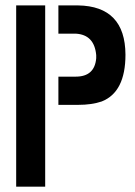

<svg xmlns="http://www.w3.org/2000/svg" viewBox="-20 -704 509 724"><path d="M41 0V-683.6H150.4V0ZM200.2 -308.6V-415H265.6Q336.9 -415 342.8 -484.4Q342.8 -490.2 342.8 -496.1Q335.9 -573.2 265.6 -577.1H200.2V-683.6H274.4Q452.1 -680.7 453.1 -498Q453.1 -356.4 363.3 -321.3Q326.2 -308.6 274.4 -308.6Q272.5 -308.6 200.2 -308.6Z"/></svg>

Font: Post No Bills Colombo
Style: Bold
Weight: 800
Designer: Kosala Senevirathne, Siva Puranthara, Lasantha Premarathna, Tharique Azeez
Foundry: Mooniak
Version: Version 1.220 ; ttfautohint (v1.5)